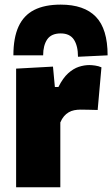

<svg xmlns="http://www.w3.org/2000/svg" viewBox="-20 -790 474 810"><path d="M48 0Q48 -53 48 -102.5Q48 -152 48 -214.5V-264.5Q48 -323 48 -381.2Q48 -439.5 48 -500.5L203.5 -509L211.5 -423H226.5Q245.5 -461 267.5 -480.8Q289.5 -500.5 312.2 -508Q335 -515.5 357 -515.5Q366.5 -515.5 381 -513.5Q395.5 -511.5 408 -506L392 -326Q371 -326.5 354.2 -327Q337.5 -327.5 320 -327.5Q306 -327.5 293.2 -325Q280.5 -322.5 269.8 -316.2Q259 -310 250 -299.5Q241 -289 234.5 -273.5V-204Q234.5 -149.5 234.5 -101.2Q234.5 -53 234.5 0ZM309 -550.5Q309 -596.5 291.8 -622.8Q274.5 -649 236 -649Q196.5 -649 179.2 -623.8Q162 -598.5 162 -556.5H36.5Q36.5 -630.5 58.2 -678Q80 -725.5 124.2 -748Q168.5 -770.5 236 -770.5Q335 -770.5 384.5 -719.2Q434 -668 434 -556.5Z"/></svg>

Font: Commissioner Thin ExtraBold
Style: Regular
Weight: 800
Version: Version 1.000